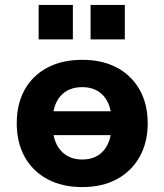

<svg xmlns="http://www.w3.org/2000/svg" viewBox="-20 -749 668 780"><path d="M314 11Q233 11 173 -21Q113 -53 80.5 -111.5Q48 -170 48 -248Q48 -327 80.5 -385Q113 -443 173 -474.5Q233 -506 314 -506Q395 -506 454.5 -474.5Q514 -443 547 -385Q580 -327 580 -248Q580 -170 547 -111.5Q514 -53 454.5 -21Q395 11 314 11ZM314 -101Q371 -101 402.5 -139Q434 -177 434 -249Q434 -321 402 -358Q370 -395 314 -395Q257 -395 225 -358Q193 -321 193 -249Q193 -177 225.5 -139Q258 -101 314 -101ZM153 -200V-297H475V-200ZM348 -589V-729H487V-589ZM137 -589V-729H276V-589Z"/></svg>

Font: Nunito Sans 10pt ExtraBold
Style: Regular
Weight: 800
Designer: Vernon Adams
Foundry: Vernon Adams
Version: Version 3.101;gftools[0.9.27]